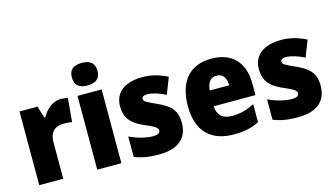

<svg xmlns="http://www.w3.org/2000/svg" viewBox="-88 -1079 2428 1391"><g transform="rotate(-15 1126.0 -383.0)"><path d="M371 -563C311 -563 258 -516 232 -465H223L196 -553H61V0H241V-274C241 -364 296 -385 350 -385C379 -385 396 -383 409 -379L425 -557C410 -560 389 -563 371 -563Z M587 -776C529 -776 491 -755 491 -691C491 -629 530 -607 587 -607C642 -607 683 -629 683 -691C683 -755 643 -776 587 -776ZM677 -553H496V0H677Z M1176 -170C1176 -263 1131 -306 1045 -345C961 -383 946 -390 946 -410C946 -426 961 -434 988 -434C1023 -434 1077 -417 1123 -393L1171 -516C1108 -547 1051 -563 984 -563C855 -563 774 -506 774 -400C774 -314 815 -266 898 -229C985 -191 1003 -180 1003 -158C1003 -138 986 -129 948 -129C903 -129 834 -145 775 -174V-21C834 3 889 10 959 10C1109 10 1176 -60 1176 -170Z M1501 -563C1346 -563 1249 -467 1249 -273C1249 -81 1353 10 1518 10C1602 10 1658 -3 1710 -31V-166C1652 -136 1603 -123 1541 -123C1468 -123 1432 -161 1430 -225H1743V-310C1743 -476 1651 -563 1501 -563ZM1507 -434C1552 -434 1577 -400 1578 -343H1432C1436 -408 1466 -434 1507 -434Z M2217 -170C2217 -263 2172 -306 2086 -345C2002 -383 1987 -390 1987 -410C1987 -426 2002 -434 2029 -434C2064 -434 2118 -417 2164 -393L2212 -516C2149 -547 2092 -563 2025 -563C1896 -563 1815 -506 1815 -400C1815 -314 1856 -266 1939 -229C2026 -191 2044 -180 2044 -158C2044 -138 2027 -129 1989 -129C1944 -129 1875 -145 1816 -174V-21C1875 3 1930 10 2000 10C2150 10 2217 -60 2217 -170Z"/></g></svg>

Font: Noto Sans Arabic UI SmCn Bk
Style: Regular
Weight: 900
Width: 4
Designer: Monotype Design Team, Nadine Chahine and Nizar Qandah
Foundry: Monotype Imaging Inc.
Version: Version 2.010